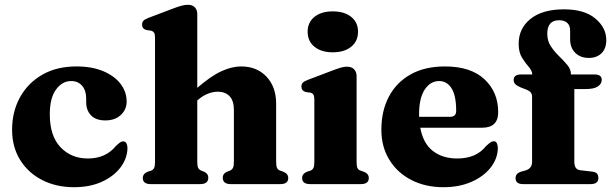

<svg xmlns="http://www.w3.org/2000/svg" viewBox="-20 -769 2558 802"><path d="M509 -345Q509 -311.5 484.8 -288.8Q460.5 -266 420 -266Q380.5 -266 360.2 -287.2Q340 -308.5 340 -342V-357.5Q340 -391 323 -410.8Q306 -430.5 277 -430.5Q240 -430.5 214 -395Q188 -359.5 188 -291.5Q188 -201 232.8 -154Q277.5 -107 347 -107Q421.5 -107 464 -159Q476 -170.5 482.2 -174.5Q488.5 -178.5 495 -178.5Q504 -178.5 508.2 -170Q512.5 -161.5 512.5 -149Q511 -105.5 482.5 -68.5Q454 -31.5 404.2 -9.2Q354.5 13 289.5 13Q215 13 156.5 -16.8Q98 -46.5 64.2 -100.8Q30.5 -155 30.5 -227Q30.5 -302.5 63.5 -362.5Q96.5 -422.5 156.8 -457Q217 -491.5 299 -491.5Q364 -491.5 411 -471.8Q458 -452 483.5 -418.8Q509 -385.5 509 -345Z M804 -710.5V-402Q861 -451.5 904.8 -471.5Q948.5 -491.5 987 -491.5Q1053 -491.5 1093.2 -448.8Q1133.5 -406 1133.5 -335.5V-94Q1133.5 -75.5 1137.2 -67.5Q1141 -59.5 1150 -56.5L1164 -51.5Q1184 -43 1184 -25.5Q1184 0 1151.5 0H944Q910.5 0 910.5 -27Q910.5 -43 926.5 -51L941 -56.5Q949.5 -60.5 953.2 -68Q957 -75.5 957 -94V-310Q957 -348 939 -367Q921 -386 889.5 -386Q870 -386 848.2 -377.5Q826.5 -369 806 -351L804 -349.5V-93.5Q804 -75 807.8 -67.8Q811.5 -60.5 820 -56.5L834 -51Q850 -43 850 -27Q850 0 816.5 0H609.5Q576.5 0 576.5 -25.5Q576.5 -43 596.5 -51.5L612 -56.5Q620 -60 623.8 -67.5Q627.5 -75 627.5 -93V-612Q627.5 -626.5 623.5 -632.5Q619.5 -638.5 610.5 -641L592 -643.5Q573.5 -648.5 573.5 -666Q573.5 -676.5 579.2 -682.5Q585 -688.5 600.5 -694.5L702 -733Q724.5 -741.5 738.2 -745.2Q752 -749 765 -749Q784 -749 794 -738.2Q804 -727.5 804 -710.5Z M1370 -550.5Q1322 -550.5 1293.5 -573.8Q1265 -597 1265 -636.5Q1265 -675.5 1293.5 -698.5Q1322 -721.5 1370 -721.5Q1418.5 -721.5 1447 -698.5Q1475.5 -675.5 1475.5 -636.5Q1475.5 -597 1447 -573.8Q1418.5 -550.5 1370 -550.5ZM1469.5 -451.5V-93.5Q1469.5 -75 1473.2 -67.2Q1477 -59.5 1485.5 -56.5L1500 -51.5Q1520.5 -43.5 1520.5 -25.5Q1520.5 0 1487.5 0H1275Q1242 0 1242 -25.5Q1242 -43 1262 -51.5L1277.5 -56.5Q1285.5 -60 1289.2 -67.5Q1293 -75 1293 -93V-353Q1293 -367.5 1289 -373.8Q1285 -380 1276 -382L1257.5 -384.5Q1239 -390 1239 -407Q1239 -417.5 1244.8 -423.5Q1250.5 -429.5 1266 -435.5L1367.5 -474Q1391 -483 1404.8 -486.8Q1418.5 -490.5 1428.5 -490.5Q1449 -490.5 1459.2 -479.5Q1469.5 -468.5 1469.5 -451.5Z M2061 -300.5Q2061 -235.5 1994 -235.5H1735.5Q1747.5 -170 1788 -138.5Q1828.5 -107 1890 -107Q1928.5 -107 1958.8 -119.5Q1989 -132 2011 -159.5Q2023 -170.5 2029.5 -174.8Q2036 -179 2042.5 -179Q2051.5 -179 2055.5 -170.5Q2059.5 -162 2059.5 -149.5Q2058.5 -106 2029.5 -69Q2000.5 -32 1949.5 -9.5Q1898.5 13 1832 13Q1757.5 13 1699 -16.8Q1640.5 -46.5 1606.8 -100.8Q1573 -155 1573 -227Q1573 -306 1604.5 -365.5Q1636 -425 1695.2 -458.2Q1754.5 -491.5 1838.5 -491.5Q1946.5 -491.5 2003.8 -437.8Q2061 -384 2061 -300.5ZM1730.5 -291.5Q1730.5 -286 1730.5 -281H1859Q1885.5 -281 1885.5 -305.5Q1885.5 -369.5 1866.2 -400Q1847 -430.5 1814.5 -430.5Q1778 -430.5 1754.2 -395Q1730.5 -359.5 1730.5 -291.5Z M2379 -93.5Q2379 -61 2403 -58L2454.5 -52Q2479.5 -49.5 2479.5 -26Q2479.5 0 2447.5 0H2165Q2133.5 0 2133.5 -25Q2133.5 -45.5 2158.5 -52.5L2175 -57Q2202.5 -65 2202.5 -93V-365.5Q2202.5 -375 2197.5 -382Q2192.5 -389 2178 -395L2157 -403Q2138.5 -411 2132 -418Q2125.5 -425 2125.5 -434.5Q2125.5 -458 2156.5 -458H2203.5Q2202.5 -474 2188.5 -489.8Q2174.5 -505.5 2160.5 -528Q2146.5 -550.5 2146.5 -586Q2146.5 -650.5 2196.2 -690.2Q2246 -730 2335.5 -730Q2421.5 -730 2467 -691.5Q2512.5 -653 2512.5 -602Q2512.5 -565.5 2492.2 -546.2Q2472 -527 2440 -527Q2404.5 -527 2383 -548.2Q2361.5 -569.5 2361.5 -605V-640.5Q2361.5 -663 2349 -673.8Q2336.5 -684.5 2315.5 -684.5Q2266 -684.5 2266 -628Q2266 -598 2281 -575.5Q2296 -553 2315.5 -534.2Q2335 -515.5 2350 -497.2Q2365 -479 2365 -458H2463.5Q2493.5 -458 2493.5 -435.5Q2493.5 -419 2477.5 -408Q2461.5 -397 2425.5 -397H2379Z"/></svg>

Font: Fraunces 9pt
Style: Bold
Weight: 700
Version: Version 1.000;[b76b70a41]